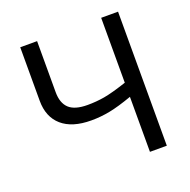

<svg xmlns="http://www.w3.org/2000/svg" viewBox="-127 -837 951 961"><g transform="rotate(-20 349.0 -357.0)"><path d="M601.1 0H511.2V-293Q438.5 -267.1 389.6 -257.6Q340.8 -248 290 -248Q188.5 -248 134.3 -295.2Q80.1 -342.3 80.1 -429.2V-713.9H169.9V-441.9Q169.9 -384.3 200.2 -355.7Q230.5 -327.1 298.8 -327.1Q345.2 -327.1 388.4 -334.5Q431.6 -341.8 511.2 -368.2V-713.9H601.1Z"/></g></svg>

Font: NotoSans
Style: Regular
Weight: 400
Designer: Monotype Design team
Foundry: Monotype Imaging Inc.
Version: Version 1.04; ttfautohint (v1.4.1)